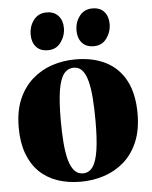

<svg xmlns="http://www.w3.org/2000/svg" viewBox="-54 -792 671 849"><g transform="rotate(-5 282.0 -367.5)"><path d="M17.5 -250Q17.5 -323 40 -375.5Q62.5 -428 101.5 -462.2Q140.5 -496.5 189.8 -512.8Q239 -529 293 -529Q372 -529 428.8 -499.8Q485.5 -470.5 516 -412.2Q546.5 -354 546.5 -266.5Q546.5 -193.5 524 -140.8Q501.5 -88 462.8 -54.2Q424 -20.5 374.5 -4.2Q325 12 271 12Q213.5 12 166.8 -4.2Q120 -20.5 86.8 -53.2Q53.5 -86 35.5 -135.2Q17.5 -184.5 17.5 -250ZM283.5 -24Q310.5 -24 327 -47.5Q343.5 -71 351 -121Q358.5 -171 358.5 -249.5Q358.5 -304.5 355.2 -349.2Q352 -394 343.8 -426.2Q335.5 -458.5 320.8 -475.8Q306 -493 283.5 -493Q255 -493 238 -469.8Q221 -446.5 213.2 -396.5Q205.5 -346.5 205.5 -266Q205.5 -212 209 -167.5Q212.5 -123 221 -91Q229.5 -59 244.8 -41.5Q260 -24 283.5 -24ZM176 -580Q142 -580 124 -600.8Q106 -621.5 106 -655Q106 -692.5 127 -719.8Q148 -747 183.5 -747H184.5Q218 -747 236.5 -726.2Q255 -705.5 255 -672Q255 -637.5 234.2 -608.8Q213.5 -580 177 -580ZM379.5 -580Q346 -580 327.8 -600.8Q309.5 -621.5 309.5 -655Q309.5 -692.5 330.5 -719.8Q351.5 -747 387.5 -747H388Q422 -747 440 -726.2Q458 -705.5 458 -672Q458 -637.5 437.5 -608.8Q417 -580 380.5 -580Z"/></g></svg>

Font: Merriweather 120pt Black
Style: Regular
Weight: 900
Designer: Eben Sorkin
Foundry: Eben Sorkin
Version: Version 2.100